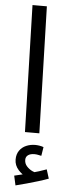

<svg xmlns="http://www.w3.org/2000/svg" viewBox="-66 -745 379 1078"><g transform="rotate(5 124.0 -205.5)"><path d="M92 0 72 -714H153L173 0ZM65 303 53 249Q79 243 95 239Q111 235 131 230L126 251Q100 243 76.5 217Q53 191 53 158Q53 128 67.5 107.5Q82 87 105.5 77Q129 67 156 67Q167 67 179.5 69Q192 71 203 75L195 125Q185 123 176 121Q167 119 156 119Q133 119 120 128.5Q107 138 107 155Q107 176 120.5 191Q134 206 151.5 214.5Q169 223 180 223L139 227Q166 220 189.5 212.5Q213 205 232 198L248 249Q224 258 191.5 268Q159 278 126 287Q93 296 65 303Z"/></g></svg>

Font: Farlight84_Sys_V01
Style: Regular
Weight: 400
Designer: Ryoko NISHIZUKA  (kana, bopomofo & ideographs); Paul D. Hunt (Latin, Greek & Cyrillic); Sandoll Communications , Soo-you
Foundry: Adobe
Version: Version 2.004;October 29, 2024;FontCreator 14.0.0.2814 64-bi